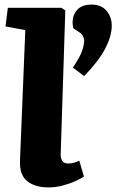

<svg xmlns="http://www.w3.org/2000/svg" viewBox="-20 -801 531 835"><path d="M90 -670 4 -686 14 -767H247L264 -756L244 -132Q243 -115 250 -102.5Q257 -90 278 -90Q290 -90 302 -93.5Q314 -97 325 -102L345 -33Q335 -26 310.5 -14.5Q286 -3 254.5 5.5Q223 14 191 14Q132 14 98 -13.5Q64 -41 67 -103ZM346 -470 297 -507Q329 -555 337.5 -581Q346 -607 346 -624Q346 -632 341.5 -642.5Q337 -653 323 -662L299 -678Q289 -720 309.5 -750.5Q330 -781 378 -781Q421 -781 443.5 -754Q466 -727 466 -690Q466 -644 437.5 -589.5Q409 -535 346 -470Z"/></svg>

Font: Literata 12pt ExtraBold
Style: Italic
Weight: 800
Italic angle: -2°
Designer: Latin by Veronika Burian and Jose Scaglione. Greek by Irene Vlachou. Cyrillic by Vera Evstafieva
Foundry: TypeTogether
Version: Version 3.002